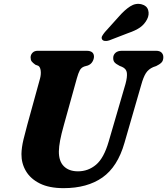

<svg xmlns="http://www.w3.org/2000/svg" viewBox="-20 -964 869 998"><path d="M545 -228.5 632.5 -528.5Q642 -563.5 639.5 -585Q637 -606.5 614.5 -616.5L602 -621.5Q582.5 -631.5 575.2 -640.2Q568 -649 568.5 -663.5Q568.5 -678.5 580 -689.2Q591.5 -700 613.5 -700H791.5Q810.5 -700 819.8 -690.5Q829 -681 829 -667Q829 -648.5 819.2 -638.8Q809.5 -629 791.5 -620.5L777 -615.5Q751.5 -604.5 738.2 -583.5Q725 -562.5 714 -522.5L627 -221.5Q591.5 -97 512.5 -41.5Q433.5 14 310.5 14Q236 14 187.2 -10.2Q138.5 -34.5 114.8 -74.8Q91 -115 91.5 -163.5Q92 -197 102.2 -239.5Q112.5 -282 122 -316L188 -555.5Q194 -578 191.5 -597Q189 -616 179 -622L164 -627.5Q150 -637.5 144.5 -645Q139 -652.5 139 -666.5Q139.5 -680 149.2 -690Q159 -700 175.5 -700H430Q468.5 -700 468.5 -669Q468 -655.5 460 -642.5Q452 -629.5 436.5 -623.5L418.5 -618.5Q402.5 -613 394.8 -598.5Q387 -584 379.5 -557L312.5 -316Q298.5 -266.5 292.5 -234.2Q286.5 -202 286 -177.5Q285.5 -126 312 -99.8Q338.5 -73.5 385.5 -73.5Q438.5 -73.5 479.2 -107.8Q520 -142 545 -228.5ZM597.5 -877.5Q627.5 -912 656.5 -930.8Q685.5 -949.5 716.5 -941.5Q743.5 -934.5 750.2 -911.2Q757 -888 744.5 -863.5Q731 -837.5 707.8 -821.2Q684.5 -805 646 -792L547.5 -754Q536 -750 525.2 -751.2Q514.5 -752.5 510.5 -759.5Q506 -768 511.2 -777.2Q516.5 -786.5 525 -797Z"/></svg>

Font: Fraunces 9pt Soft
Style: Bold Italic
Weight: 700
Italic angle: -16°
Version: Version 1.000;[b76b70a41]